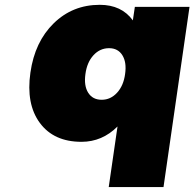

<svg xmlns="http://www.w3.org/2000/svg" viewBox="-20 -575 799 789"><path d="M105 -276.9Q123 -403.3 200.7 -479.2Q278.3 -555.2 390.1 -555.2Q479.5 -555.2 525.9 -491.2L534.2 -546.9H758.8L651.9 193.8H426.8L462.9 -55.2Q399.9 7.8 314.9 7.8Q201.2 7.8 143.8 -69.8Q86.4 -147.5 105 -276.9ZM331.1 -271Q324.2 -222.7 342.5 -193.8Q360.8 -165 397.9 -165Q434.6 -165 461.2 -194.1Q487.8 -223.1 494.1 -271Q501 -318.8 482.9 -347.9Q464.8 -377 428.2 -377Q390.6 -377 364 -347.9Q337.4 -318.8 331.1 -271Z"/></svg>

Font: Trueno Black
Style: Italic
Weight: 900
Designer: Julieta Ulanovsky
Foundry: Julieta Ulanovsky
Version: Version 3.001b | FøM Fix